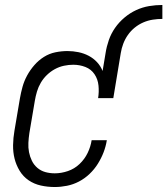

<svg xmlns="http://www.w3.org/2000/svg" viewBox="-20 -743 672 771"><path d="M200 8Q171 8 144 2Q117 -4 95 -19Q73 -34 59 -57Q45 -80 38.5 -106Q32 -132 32.5 -160.5Q33 -189 38 -218L60 -348Q64 -371 70.5 -394.5Q77 -418 89 -440Q101 -462 118 -481.5Q135 -501 156.5 -514.5Q178 -528 202.5 -533Q227 -538 251 -538Q273 -538 295 -533.5Q317 -529 336 -519Q355 -509 369.5 -493.5Q384 -478 392 -458L404 -530Q408 -556 417 -582Q426 -608 442 -631Q458 -654 480 -672.5Q502 -691 527 -702.5Q552 -714 578.5 -718.5Q605 -723 632 -723V-667Q613 -667 593.5 -664Q574 -661 555.5 -653Q537 -645 521 -632Q505 -619 493.5 -602.5Q482 -586 475 -567.5Q468 -549 465 -530L435 -349H374Q378 -374 375.5 -399.5Q373 -425 359.5 -445Q346 -465 323 -474Q300 -483 274 -483Q256 -483 237 -479Q218 -475 200.5 -465.5Q183 -456 168.5 -442Q154 -428 144 -411Q134 -394 128.5 -375.5Q123 -357 120 -339L98 -209Q95 -189 94 -169.5Q93 -150 96.5 -132Q100 -114 108 -97.5Q116 -81 130 -69Q144 -57 162 -52Q180 -47 200 -47Q226 -47 252.5 -56Q279 -65 299.5 -84.5Q320 -104 332 -129Q344 -154 348 -180H409Q405 -155 396 -131.5Q387 -108 373 -85.5Q359 -63 339.5 -44.5Q320 -26 297 -14Q274 -2 249 3Q224 8 200 8Z"/></svg>

Font: Iosevka Curly Light Oblique
Style: Regular
Weight: 300
Italic angle: -9°
Monospace: yes
Designer: Belleve Invis
Foundry: Belleve Invis
Version: Version 11.1.0; ttfautohint (v1.8.3)